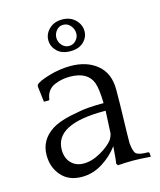

<svg xmlns="http://www.w3.org/2000/svg" viewBox="-106 -760 708 848"><g transform="rotate(-15 248.0 -336.0)"><path d="M330.1 2.9 324.2 -6.8Q327.6 -21 332 -84Q302.7 -43.9 258.5 -16.4Q214.4 11.2 164.1 11.2Q104.5 11.2 70.8 -27.1Q37.1 -65.4 37.1 -121.1Q37.1 -190.9 99.1 -231Q130.4 -251 184.6 -262.7Q238.8 -274.4 270.8 -276.6Q302.7 -278.8 326.2 -278.8H339.8Q338.4 -344.2 328.1 -373Q306.6 -430.2 225.1 -430.2Q207 -430.2 190.2 -427Q173.3 -423.8 155.5 -416.5Q137.7 -409.2 126.2 -393.6Q114.7 -377.9 112.8 -356L108.9 -353H86.9L78.1 -426.8L81.1 -433.1Q93.3 -446.3 142.6 -460.7Q191.9 -475.1 240.2 -475.1Q315.4 -475.1 362.3 -435.8Q409.2 -396.5 409.2 -323.2Q409.2 -262.7 407 -188.7Q404.8 -114.7 404.8 -78.1Q408.7 -37.6 419.9 -28.8Q432.1 -18.1 475.1 -18.1L479 -14.2L480 0L479 3.9Q431.2 0 398.9 0Q361.3 0 330.1 2.9ZM324.2 -115.2Q334 -132.3 335 -144L339.8 -244.1H331.1Q107.9 -244.1 107.9 -127Q107.9 -89.4 129.6 -66.7Q151.4 -43.9 187 -43.9Q225.1 -43.9 265.9 -67.4Q306.6 -90.8 324.2 -115.2ZM257.8 -683.1Q294.9 -683.1 317.9 -660.4Q340.8 -637.7 340.8 -607.9Q340.8 -579.6 318.8 -558.8Q296.9 -538.1 258.8 -538.1Q219.2 -538.1 197.5 -559.8Q175.8 -581.5 175.8 -609.9Q175.8 -639.2 198.5 -661.1Q221.2 -683.1 257.8 -683.1ZM258.8 -562Q277.8 -562 290.5 -576.2Q303.2 -590.3 303.2 -607.9Q303.2 -627 290 -643.1Q276.9 -659.2 256.8 -659.2Q237.3 -659.2 225.1 -644.3Q212.9 -629.4 212.9 -610.8Q212.9 -592.3 226.1 -577.1Q239.3 -562 258.8 -562Z"/></g></svg>

Font: Quattrocento Roman
Style: Regular
Weight: 400
Designer: Pablo Impallari
Foundry: Pablo Impallari. www.impallari.com Igino Marini. www.ikern.com
Version: Version 1.000